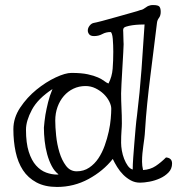

<svg xmlns="http://www.w3.org/2000/svg" viewBox="-20 -702 705 761"><path d="M33 -190Q33 -235 60 -275.5Q87 -316 124.5 -346.5Q162 -377 200.5 -395Q239 -413 263 -413Q303 -413 328 -407.5Q353 -402 368.5 -395Q384 -388 393 -381Q402 -374 410 -371Q424 -398 426.5 -429.5Q429 -461 429 -497Q429 -509 428.5 -522.5Q428 -536 427 -548Q426 -560 423.5 -567.5Q421 -575 418 -575Q400 -575 385.5 -567Q371 -559 353 -559Q339 -559 333.5 -566Q328 -573 328 -581Q328 -591 335 -600Q342 -609 351 -611Q358 -612 385 -619Q412 -626 443 -635Q474 -644 501.5 -651.5Q529 -659 536 -662Q538 -662 542.5 -663.5Q547 -665 548 -666Q555 -670 559.5 -673.5Q564 -677 568 -678.5Q572 -680 576 -681Q580 -682 587 -682Q607 -682 612 -675.5Q617 -669 617 -655Q617 -640 610 -631Q603 -622 602 -610Q596 -562 589.5 -509Q583 -456 576 -401Q569 -346 563.5 -291.5Q558 -237 555 -187Q554 -168 552 -153Q550 -138 548 -123.5Q546 -109 544.5 -94Q543 -79 543 -61Q543 -45 547 -28Q576 -30 597 -44Q618 -58 638 -78Q662 -76 662 -54Q662 -33 648 -18.5Q634 -4 614 5Q594 14 572.5 18Q551 22 535 22Q515 22 498.5 13Q482 4 468.5 -9.5Q455 -23 444.5 -40Q434 -57 427 -72Q389 -24 331 7.5Q273 39 206 39Q158 39 124.5 21Q91 3 71 -27.5Q51 -58 42 -100Q33 -142 33 -190ZM83 -188Q83 -135 94 -100.5Q105 -66 123 -46Q141 -26 163 -18Q185 -10 207 -10Q209 -10 210 -10.5Q211 -11 212 -11Q196 -23 185 -44Q174 -65 167 -90.5Q160 -116 157 -143.5Q154 -171 154 -196Q156 -221 160 -247Q164 -270 170.5 -296.5Q177 -323 188 -349Q130 -311 106.5 -267Q83 -223 83 -188ZM199 -224Q199 -199 202.5 -164.5Q206 -130 215.5 -98.5Q225 -67 241.5 -45Q258 -23 284 -23Q312 -23 333.5 -37.5Q355 -52 370 -74.5Q385 -97 395 -125Q405 -153 411 -180.5Q417 -208 419 -232Q421 -256 421 -271Q421 -284 413 -300Q405 -316 391 -329.5Q377 -343 358.5 -352Q340 -361 319 -361Q293 -361 271 -350.5Q249 -340 233 -321.5Q217 -303 208 -278Q199 -253 199 -224ZM468 -584Q468 -582 468.5 -573.5Q469 -565 469 -555.5Q469 -546 469.5 -537.5Q470 -529 470 -527Q470 -521 468.5 -493Q467 -465 465 -432Q463 -399 461.5 -369.5Q460 -340 460 -332Q460 -303 461.5 -274Q463 -245 463 -213Q463 -201 461.5 -182.5Q460 -164 460 -136Q460 -122 463 -105Q466 -88 472 -72.5Q478 -57 486.5 -45Q495 -33 506 -30Q506 -49 508 -77Q510 -105 512.5 -135Q515 -165 517.5 -194Q520 -223 523 -244Q534 -334 541 -428.5Q548 -523 553 -605Q547 -605 533 -604.5Q519 -604 505 -602Q491 -600 480 -596.5Q469 -593 469 -587Z"/></svg>

Font: Miltonian
Style: Regular
Weight: 400
Designer: Pablo Impallari
Foundry: Pablo Impallari
Version: Version 1.008